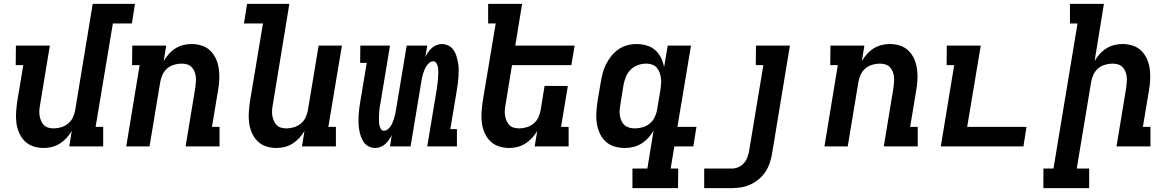

<svg xmlns="http://www.w3.org/2000/svg" viewBox="-20 -755 6040 990"><path d="M206 8Q177 8 151.5 -0.5Q126 -9 107.5 -27.5Q89 -46 78.5 -70.5Q68 -95 64.5 -122Q61 -149 63 -177Q65 -205 69 -233L100 -419H61L62 -520H237L187 -217Q184 -202 183 -187.5Q182 -173 184 -159.5Q186 -146 191.5 -133Q197 -120 206 -110.5Q215 -101 228.5 -97Q242 -93 257 -93Q276 -93 296 -99Q316 -105 332 -118.5Q348 -132 356.5 -151Q365 -170 368 -189L458 -735H676L660 -634H562L473 -101H512V0H337L350 -80Q339 -61 323.5 -44Q308 -27 289 -15Q270 -3 248.5 2.5Q227 8 206 8Z M631 0 700 -419H661L662 -520H837L824 -440Q835 -459 850 -476Q865 -493 884 -505Q903 -517 924.5 -522.5Q946 -528 967 -528Q996 -528 1021.5 -519.5Q1047 -511 1065.5 -492.5Q1084 -474 1094.5 -449.5Q1105 -425 1108.5 -398Q1112 -371 1110.5 -343Q1109 -315 1104 -287L1073 -101H1112V0H937L987 -303Q989 -318 990 -332.5Q991 -347 989.5 -360.5Q988 -374 982.5 -387Q977 -400 967.5 -409.5Q958 -419 944.5 -423Q931 -427 916 -427Q897 -427 877 -421Q857 -415 841.5 -401.5Q826 -388 817.5 -369Q809 -350 806 -331L751 0Z M1406 8Q1377 8 1351.5 -0.5Q1326 -9 1307.5 -27.5Q1289 -46 1278.5 -70.5Q1268 -95 1264.5 -122Q1261 -149 1263 -177Q1265 -205 1269 -233L1336 -634H1238L1254 -735H1472L1387 -217Q1384 -202 1383 -187.5Q1382 -173 1384 -159.5Q1386 -146 1391.5 -133Q1397 -120 1406 -110.5Q1415 -101 1428.5 -97Q1442 -93 1457 -93Q1476 -93 1496 -99Q1516 -105 1532 -118.5Q1548 -132 1556.5 -151Q1565 -170 1568 -189L1623 -520H1743L1673 -101H1712V0H1537L1550 -80Q1539 -61 1523.5 -44Q1508 -27 1489 -15Q1470 -3 1448.5 2.5Q1427 8 1406 8Z M1915 8Q1897 8 1881 0Q1865 -8 1855.5 -22Q1846 -36 1840.5 -52.5Q1835 -69 1832 -86.5Q1829 -104 1828.5 -122.5Q1828 -141 1829 -159.5Q1830 -178 1832.5 -196.5Q1835 -215 1838 -233L1871 -431H1837L1838 -520H1991L1941 -219Q1939 -209 1937.5 -199.5Q1936 -190 1935.5 -180.5Q1935 -171 1934.5 -161.5Q1934 -152 1934 -142.5Q1934 -133 1934.5 -123.5Q1935 -114 1937.5 -105Q1940 -96 1945 -88.5Q1950 -81 1959 -81Q1970 -81 1979.5 -88.5Q1989 -96 1995 -105.5Q2001 -115 2005 -125.5Q2009 -136 2012.5 -146.5Q2016 -157 2018 -168Q2020 -179 2022 -189L2077 -520H2183L2173 -461Q2179 -474 2187.5 -486Q2196 -498 2206.5 -507.5Q2217 -517 2230.5 -522.5Q2244 -528 2258 -528Q2276 -528 2292 -520Q2308 -512 2318 -498Q2328 -484 2333 -467.5Q2338 -451 2341.5 -433.5Q2345 -416 2345 -397.5Q2345 -379 2344 -360.5Q2343 -342 2340.5 -323.5Q2338 -305 2335 -287L2302 -89H2336V0H2183L2233 -301Q2234 -311 2235.5 -320.5Q2237 -330 2237.5 -339.5Q2238 -349 2239 -358.5Q2240 -368 2240 -377.5Q2240 -387 2239.5 -396.5Q2239 -406 2236.5 -415Q2234 -424 2228.5 -431.5Q2223 -439 2214 -439Q2203 -439 2194 -431.5Q2185 -424 2179 -414.5Q2173 -405 2168.5 -394.5Q2164 -384 2161 -373.5Q2158 -363 2155.5 -352Q2153 -341 2152 -331L2097 0H1991L2000 -59Q1994 -46 1985.5 -34Q1977 -22 1966.5 -12.5Q1956 -3 1942.5 2.5Q1929 8 1915 8Z M2606 8Q2577 8 2551.5 -0.5Q2526 -9 2507.5 -27.5Q2489 -46 2478.5 -70.5Q2468 -95 2464.5 -122Q2461 -149 2463 -177Q2465 -205 2469 -233L2536 -634H2497V-735H2672L2637 -520H2943L2926 -419H2620L2587 -217Q2584 -202 2583 -187.5Q2582 -173 2584 -159.5Q2586 -146 2591.5 -133Q2597 -120 2606 -110.5Q2615 -101 2628.5 -97Q2642 -93 2657 -93Q2676 -93 2696 -99Q2716 -105 2732 -118.5Q2748 -132 2756.5 -151Q2765 -170 2768 -189L2788 -312H2908L2873 -101H2912V0H2737L2750 -80Q2739 -61 2723.5 -44Q2708 -27 2689 -15Q2670 -3 2648.5 2.5Q2627 8 2606 8Z M3253 -93Q3273 -93 3293 -98.5Q3313 -104 3329.5 -117.5Q3346 -131 3355.5 -150.5Q3365 -170 3368 -189L3385 -289Q3387 -305 3388.5 -321Q3390 -337 3388 -352Q3386 -367 3381 -381Q3376 -395 3366.5 -406Q3357 -417 3342.5 -422Q3328 -427 3312 -427Q3291 -427 3269.5 -419.5Q3248 -412 3231.5 -395.5Q3215 -379 3207 -358.5Q3199 -338 3195 -317L3179 -217Q3176 -202 3175 -187Q3174 -172 3176.5 -158Q3179 -144 3184.5 -131.5Q3190 -119 3200 -110Q3210 -101 3224 -97Q3238 -93 3253 -93ZM3476 215H3241V114H3318L3350 -82Q3339 -62 3323 -44.5Q3307 -27 3287 -14.5Q3267 -2 3245 3Q3223 8 3202 8Q3173 8 3147 0Q3121 -8 3102 -26Q3083 -44 3072 -69Q3061 -94 3057 -121Q3053 -148 3055 -176.5Q3057 -205 3061 -233L3078 -333Q3082 -356 3088 -379.5Q3094 -403 3105.5 -425Q3117 -447 3133 -467Q3149 -487 3169.5 -501Q3190 -515 3214 -521.5Q3238 -528 3261 -528Q3289 -528 3314.5 -520.5Q3340 -513 3358.5 -496.5Q3377 -480 3388.5 -457Q3400 -434 3404 -408L3423 -520H3543L3473 -101H3571L3555 0H3457L3438 114H3477Z M3753 215H3611V114H3754Q3771 114 3787.5 107Q3804 100 3816 86Q3828 72 3834 55Q3840 38 3843 21L3916 -419H3877L3878 -520H4053L3961 37Q3957 61 3949 85Q3941 109 3927 130.5Q3913 152 3892.5 169Q3872 186 3849 196.5Q3826 207 3801.5 211Q3777 215 3753 215Z M4231 0 4300 -419H4261L4262 -520H4437L4424 -440Q4435 -459 4450 -476Q4465 -493 4484 -505Q4503 -517 4524.5 -522.5Q4546 -528 4567 -528Q4596 -528 4621.5 -519.5Q4647 -511 4665.5 -492.5Q4684 -474 4694.5 -449.5Q4705 -425 4708.5 -398Q4712 -371 4710.5 -343Q4709 -315 4704 -287L4673 -101H4712V0H4537L4587 -303Q4589 -318 4590 -332.5Q4591 -347 4589.5 -360.5Q4588 -374 4582.5 -387Q4577 -400 4567.5 -409.5Q4558 -419 4544.5 -423Q4531 -427 4516 -427Q4497 -427 4477 -421Q4457 -415 4441.5 -401.5Q4426 -388 4417.5 -369Q4409 -350 4406 -331L4351 0Z M4831 0 4900 -419H4861L4862 -520H5037L4967 -101H5273L5257 0Z M5596 215H5360V114H5412L5536 -634H5497V-735H5672L5624 -440Q5635 -459 5650 -476Q5665 -493 5684 -505Q5703 -517 5724.5 -522.5Q5746 -528 5767 -528Q5796 -528 5821.5 -519.5Q5847 -511 5865.5 -492.5Q5884 -474 5894.5 -449.5Q5905 -425 5908.5 -398Q5912 -371 5910.5 -343Q5909 -315 5904 -287L5873 -101H5912V0H5737L5787 -303Q5789 -318 5790 -332.5Q5791 -347 5789.5 -360.5Q5788 -374 5782.5 -387Q5777 -400 5767.5 -409.5Q5758 -419 5744.5 -423Q5731 -427 5716 -427Q5697 -427 5677 -421Q5657 -415 5641.5 -401.5Q5626 -388 5617.5 -369Q5609 -350 5606 -331L5532 114H5596Z"/></svg>

Font: Iosevka HT Extended
Style: Bold Italic
Weight: 700
Width: 7
Italic angle: -9°
Monospace: yes
Designer: Belleve Invis
Foundry: Belleve Invis
Version: Version 32.3.0; ttfautohint (v1.8.4)